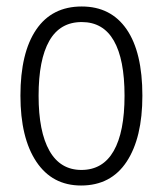

<svg xmlns="http://www.w3.org/2000/svg" viewBox="-20 -562 502 592"><path d="M230 10Q141 10 92 -63.5Q43 -137 43 -267Q43 -399 91.5 -470.5Q140 -542 232 -542Q322 -542 370.5 -471.5Q419 -401 419 -267Q419 -137 370.5 -63.5Q322 10 230 10ZM231 -38Q297 -38 330.5 -96.5Q364 -155 364 -267Q364 -379 331 -436.5Q298 -494 232 -494Q165 -494 132 -436Q99 -378 99 -267Q99 -156 132.5 -97Q166 -38 231 -38Z"/></svg>

Font: Noto Sans Condensed Light
Style: Regular
Weight: 300
Width: 3
Designer: Monotype Design Team
Foundry: Monotype Imaging Inc.
Version: Version 2.013; ttfautohint (v1.8.4.7-5d5b)